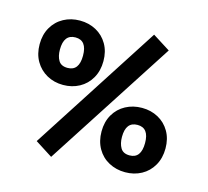

<svg xmlns="http://www.w3.org/2000/svg" viewBox="-110 -868 1120 1035"><g transform="rotate(15 450.0 -350.0)"><path d="M724 -678 260 40 163 -22 626 -740ZM399 -531Q399 -477 375.5 -436Q352 -395 311.5 -373Q271 -351 221 -351Q171 -351 130.5 -373.5Q90 -396 66.5 -436.5Q43 -477 43 -531Q43 -585 66.5 -625.5Q90 -666 130.5 -688Q171 -710 221 -710Q271 -710 311.5 -688Q352 -666 375.5 -625.5Q399 -585 399 -531ZM156 -531Q156 -494 170.5 -470Q185 -446 221 -446Q285 -446 285 -531Q285 -616 221 -616Q156 -616 156 -531ZM844 -163Q844 -109 820.5 -68Q797 -27 756.5 -5Q716 17 666 17Q616 17 575 -5Q534 -27 510.5 -68Q487 -109 487 -163Q487 -217 510.5 -257.5Q534 -298 575 -320Q616 -342 666 -342Q716 -342 756.5 -320Q797 -298 820.5 -257.5Q844 -217 844 -163ZM601 -163Q601 -126 615.5 -101.5Q630 -77 666 -77Q730 -77 730 -163Q730 -247 666 -247Q601 -247 601 -163Z"/></g></svg>

Font: Statis Sans
Style: Bold
Weight: 700
Designer: bBox Type GmbH
Foundry: bBox Type GmbH
Version: Version 1.000